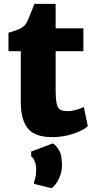

<svg xmlns="http://www.w3.org/2000/svg" viewBox="-20 -704 500 997"><path d="M251 8Q161 8 124.5 -37.2Q88 -82.5 88 -173V-438H24V-534Q61 -544.5 85 -555.8Q109 -567 120 -590Q128.5 -607.5 139 -634.2Q149.5 -661 159 -684H269V-557H413V-438H269V-240Q269 -188 274.8 -164Q280.5 -140 294.5 -133.5Q308.5 -127 333 -127Q352 -127 377.2 -134Q402.5 -141 415 -149L436 -49Q423 -36 394.8 -22.8Q366.5 -9.5 329 -0.8Q291.5 8 251 8ZM247 273 157 251V238Q168 219 168 171Q168 151.5 159.5 132.2Q151 113 142 108V83L253 41Q266 44.5 284 71.8Q302 99 302 154Q302 182.5 292.2 208.2Q282.5 234 269.5 251.5Q256.5 269 247 273Z"/></svg>

Font: Merriweather Sans Black
Style: Regular
Weight: 900
Designer: Eben Sorkin
Foundry: Eben Sorkin
Version: Version 1.008; ttfautohint (v1.7.19-72a1) -l 8 -r 50 -G 200 